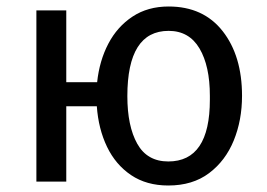

<svg xmlns="http://www.w3.org/2000/svg" viewBox="-20 -559 822 591"><path d="M498 12Q431 12 383.5 -20Q336 -52 309.5 -107Q283 -162 278 -232H184V0H92V-527H184V-306H279Q286 -372 313.5 -424.5Q341 -477 388 -508Q435 -539 499 -539Q606 -539 665.5 -463Q725 -387 725 -264Q725 -189 699.5 -126.5Q674 -64 623.5 -26Q573 12 498 12ZM498 -62Q626 -62 626 -252V-264Q626 -356 594 -410Q562 -464 499 -464Q372 -464 372 -263Q372 -171 402.5 -116.5Q433 -62 498 -62Z"/></svg>

Font: Trujillo
Style: Regular
Weight: 400
Designer: Fira Sans original fonts by bBox Type GmbH, Carrois Corporate GbR, & Edenspiekermann AG / Changes by Cristiano Sobral
Foundry: Fira Sans original fonts by bBox Type GmbH, Carrois Corporate GbR, & Edenspiekermann AG / Changes by Cristiano Sobral
Version: Version 4.301;October 17, 2021;FontCreator 14.0.0.2814 64-bi